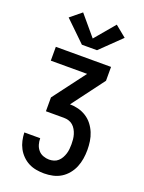

<svg xmlns="http://www.w3.org/2000/svg" viewBox="-179 -850 858 1147"><g transform="rotate(20 250.0 -277.0)"><path d="M252 215Q227 215 201.5 210.5Q176 206 153.5 194.5Q131 183 112.5 164.5Q94 146 82 123.5Q70 101 64.5 76Q59 51 58 25H159Q159 45 164.5 64Q170 83 182.5 98Q195 113 214 120Q233 127 252 127Q267 127 282 122.5Q297 118 308.5 107.5Q320 97 327.5 83.5Q335 70 339.5 55.5Q344 41 345.5 25.5Q347 10 347 -5Q347 -20 345.5 -35.5Q344 -51 339.5 -66Q335 -81 327 -95Q319 -109 307.5 -119Q296 -129 281 -133.5Q266 -138 250 -138H136V-226L291 -432H60V-520H411V-432L257 -226Q284 -226 311 -219Q338 -212 361.5 -197Q385 -182 402 -160Q419 -138 429.5 -112.5Q440 -87 444 -59.5Q448 -32 448 -5Q448 23 443.5 51Q439 79 428.5 104.5Q418 130 400 152Q382 174 358.5 188.5Q335 203 307.5 209Q280 215 252 215ZM298 -585H202L72 -711L143 -769L250 -642L357 -769L428 -711Z"/></g></svg>

Font: Zed Mono Semibold
Style: Regular
Weight: 600
Monospace: yes
Designer: Belleve Invis
Foundry: Belleve Invis
Version: Version 1.0.0; ttfautohint (v1.8.4)